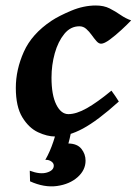

<svg xmlns="http://www.w3.org/2000/svg" viewBox="-20 -477 498 699"><path d="M457.5 -402.8Q443.8 -388.2 422.1 -368.2Q400.4 -348.1 379.9 -333Q359.4 -317.9 348.1 -317.9Q339.4 -317.9 331.1 -327.4Q322.8 -336.9 313.7 -349.6Q304.7 -362.3 293.9 -371.8Q283.2 -381.3 269 -381.3Q236.8 -381.3 214.1 -353.5Q191.4 -325.7 179.4 -283Q167.5 -240.2 167.5 -194.3Q167.5 -131.3 184.8 -96.4Q202.1 -61.5 229 -61.5Q257.8 -61.5 295.7 -82.8Q333.5 -104 385.7 -147Q389.6 -142.1 400.1 -126.7Q410.6 -111.3 412.6 -107.4Q335.9 -38.1 282 -9Q228 20 181.2 20Q151.9 20 118.4 4.4Q85 -11.2 61.3 -50Q37.6 -88.9 37.6 -157.2Q37.6 -223.1 66.7 -288.3Q95.7 -353.5 167.5 -401.4Q194.8 -419.4 239.7 -438.2Q284.7 -457 329.1 -457Q357.9 -457 379.2 -446.3Q400.4 -435.5 418.9 -422.6Q437.5 -409.7 457.5 -402.8ZM291.5 107.9Q291.5 142.1 262.5 168Q233.4 193.8 187.3 200.2Q141.1 206.5 89.4 183.1L88.4 144.5Q126 158.7 150.9 151.1Q175.8 143.6 175.8 126Q175.8 116.7 166.3 110.4Q156.7 104 145 105Q162.1 75.2 174.3 38.3Q186.5 1.5 190.9 -25.4L243.7 -24.4Q243.2 -17.1 240 -1.7Q236.8 13.7 233.6 27.6Q230.5 41.5 229 45.4Q261.2 45.9 276.4 64.9Q291.5 84 291.5 107.9Z"/></svg>

Font: Gentium Book Plus
Style: Bold Italic
Weight: 700
Italic angle: -8°
Designer: Victor Gaultney, Annie Olsen, Iska Routamaa, Becca Hirsbrunner
Foundry: SIL International
Version: Version 6.101